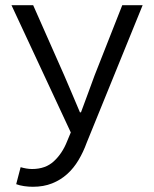

<svg xmlns="http://www.w3.org/2000/svg" viewBox="-20 -506 590 735"><path d="M42 199Q55 204 72 206.5Q89 209 106 209Q147 209 179.5 196Q212 183 237 160.5Q262 138 280.5 107Q299 76 312 40L526 -486H448L342 -217Q330 -184 316.5 -147.5Q303 -111 290 -76H286Q271 -111 255.5 -148Q240 -185 226 -217L107 -486H24L251 1L236 37Q218 82 186 111.5Q154 141 103 141Q92 141 80.5 139Q69 137 59 134Z"/></svg>

Font: Codetta
Style: Regular
Weight: 400
Italic angle: -11°
Designer: Ulrich Proeller
Foundry: PROSA GmbH
Version: Version 2.00;September 29, 2018;FontCreator 11.5.0.2427 64-b